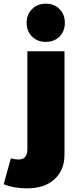

<svg xmlns="http://www.w3.org/2000/svg" viewBox="-84 -823 430 1045"><path d="M-25 39Q-15 41 -5 43Q5 45 15 45Q65 47 65 -12V-544H267V19Q267 104 211.5 153.5Q156 203 61 202Q-9 202 -64 180ZM165 -803Q211 -803 240 -773.5Q269 -744 269 -699Q269 -653 240 -624Q211 -595 165 -595Q120 -595 90.5 -624Q61 -653 61 -699Q61 -744 90.5 -773.5Q120 -803 165 -803Z"/></svg>

Font: Alexandria ExtraBold
Style: Regular
Weight: 800
Designer: Mohamed Gaber
Foundry: Kief Type Foundry
Version: Version 5.100